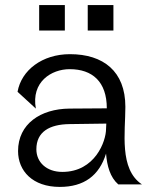

<svg xmlns="http://www.w3.org/2000/svg" viewBox="-20 -725 600 755"><path d="M254 -453C343 -453 400 -404 400 -299L253 -298C140 -297 51 -238 51 -131C51 -53 108 10 215 10C310 10 370 -34 397 -121C401 -72 413 -28 445 0H538C448 -60 473 -205 473 -305C473 -445 386 -512 255 -512C146 -512 64 -449 49 -364L121 -298C102 -403 182 -453 254 -453ZM134 -605H235V-705H134ZM325 -605H426V-705H325ZM123 -138C123 -207 175 -236 253 -237L398 -239L397 -218C397 -170 354 -49 225 -49C163 -49 123 -87 123 -138Z"/></svg>

Font: Absans
Style: Regular
Weight: 400
Designer: Valerio Monopoli
Version: Version 1.200;Glyphs 3.2 (3217)